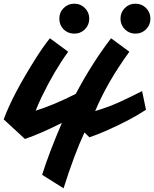

<svg xmlns="http://www.w3.org/2000/svg" viewBox="-101 -725 834 1039"><path d="M551 -624Q551 -658 574.5 -681.5Q598 -705 632 -705Q666 -705 689.5 -681.5Q713 -658 713 -624Q713 -590 689.5 -566.5Q666 -543 632 -543Q598 -543 574.5 -566.5Q551 -590 551 -624ZM243 -566Q220 -590 220 -624Q220 -658 243.5 -681.5Q267 -705 301 -705Q335 -705 358.5 -681.5Q382 -658 382 -624Q382 -590 358.5 -566.5Q335 -543 301 -543Q267 -543 243 -566ZM234 -60Q119 -2 34 27L-81 -79Q-32 -213 95 -413Q133 -473 169 -518L268 -445Q195 -345 126 -204Q106 -162 92 -126Q191 -157 309 -217Q396 -382 500 -518L599 -445Q479 -280 414 -124Q488 -146 549.5 -174.5Q611 -203 668 -232L689 -131Q599 -72 470 -16Q427 3 383 18L356 -8Q300 113 243 294L127 221Q165 100 234 -60Z"/></svg>

Font: Vampiro One
Style: Regular
Weight: 400
Designer: Riccardo De Franceschi
Foundry: Sorkin Type Co.
Version: Version 1.002